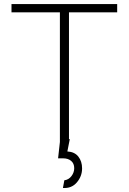

<svg xmlns="http://www.w3.org/2000/svg" viewBox="-20 -705 638 952"><path d="M322 -644V-15H326L314 46Q350 48 368.5 71.5Q387 95 387 130Q387 169 361 199.5Q335 230 292 227L299 189Q321 186 334.5 168Q348 150 348 129Q348 106 333 93Q318 80 292 80H268L277 -1V-644H37V-685H561V-644Z"/></svg>

Font: Bellota Text Light
Style: Regular
Weight: 300
Designer: Kemie Guaida
Foundry: Kemie Guaida
Version: Version 4.001